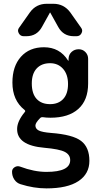

<svg xmlns="http://www.w3.org/2000/svg" viewBox="-20 -785 540 1035"><path d="M267.6 -764.6Q324.2 -764.6 358.4 -718.8L417 -635.7Q427.7 -622.1 419.4 -606Q411.1 -589.8 392.6 -589.8H377.9Q321.3 -589.8 293.9 -639.6L251 -716.8Q251 -717.8 250 -717.8Q249 -717.8 249 -716.8L206.1 -639.6Q178.7 -589.8 122.1 -589.8H107.4Q89.8 -589.8 81.1 -606Q72.3 -622.1 83 -635.7L141.6 -718.8Q174.8 -764.6 232.4 -764.6ZM250 -444.3Q204.1 -444.3 177.7 -416Q151.4 -387.7 151.4 -335Q151.4 -280.3 177.2 -252Q203.1 -223.6 250 -223.6Q294.9 -223.6 320.8 -251.5Q346.7 -279.3 346.7 -332Q346.7 -383.8 319.8 -414.1Q293 -444.3 250 -444.3ZM230.5 141.6Q358.4 141.6 358.4 78.1Q358.4 48.8 329.1 33.7Q299.8 18.6 219.7 11.7Q71.3 -1 72.3 -89.8Q72.3 -130.9 113.3 -180.7Q119.1 -186.5 112.3 -192.4Q46.9 -244.1 46.9 -339.8Q46.9 -427.7 92.8 -479Q138.7 -530.3 216.8 -530.3Q301.8 -530.3 346.7 -459Q346.7 -458 348.6 -458H349.6V-468.8Q350.6 -491.2 366.2 -505.4Q381.8 -519.5 404.3 -519.5Q425.8 -519.5 440.4 -504.4Q455.1 -489.3 455.1 -467.8V-335Q455.1 -245.1 402.3 -197.8Q349.6 -150.4 252 -150.4Q229.5 -150.4 210.9 -153.3Q202.1 -154.3 196.3 -148.4Q170.9 -123 170.9 -108.4Q170.9 -90.8 189 -81.5Q207 -72.3 254.9 -68.4Q372.1 -59.6 417 -25.4Q461.9 8.8 461.9 82Q461.9 152.3 402.8 191.4Q343.8 230.5 230.5 230.5Q162.1 230.5 90.8 208Q69.3 201.2 57.1 182.6Q44.9 164.1 44.9 140.6Q44.9 125 59.1 116.2Q73.2 107.4 88.9 113.3Q164.1 141.6 230.5 141.6Z"/></svg>

Font: Rounded Mgen+ 2m medium
Style: Regular
Weight: 500
Designer: [Source Han Sans]
Ryoko NISHIZUKA  (kana & ideographs); Paul D. Hunt (Latin, Greek & Cyrillic); Wenlong ZHANG  (bopomofo
Version: Version 1.059.20150602